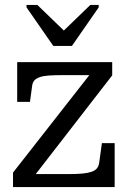

<svg xmlns="http://www.w3.org/2000/svg" viewBox="-20 -762 511 782"><path d="M197 -575H273L382 -732V-742H348L230 -628H250L132 -742H88V-732ZM114 -38 101 -53H260Q291 -53 314 -55Q337 -57 352 -62Q367 -67 374.5 -76Q382 -85 384 -99L395 -179H447V0H33V-59L354 -469L369 -456H235Q202 -456 179.5 -454.5Q157 -453 142.5 -448Q128 -443 120.5 -435Q113 -427 111 -413L102 -347H50V-509H437V-455Z"/></svg>

Font: Roboto Serif 28pt
Style: Regular
Weight: 400
Designer: Greg Gazdowicz
Foundry: Commercial Type
Version: Version 1.008